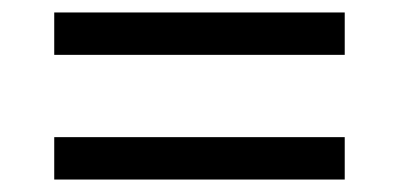

<svg xmlns="http://www.w3.org/2000/svg" viewBox="-20 -460 640 308"><path d="M67 -372V-440H533V-372ZM67 -172V-240H533V-172Z"/></svg>

Font: IBM Plex Sans Hebrew
Style: Regular
Weight: 400
Designer: Mike Abbink, Paul van der Laan, Pieter van Rosmalen, Yanek Iontef
Foundry: Bold Monday
Version: Version 1.2